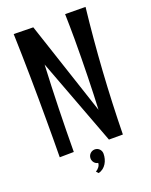

<svg xmlns="http://www.w3.org/2000/svg" viewBox="-156 -780 792 1010"><g transform="rotate(-20 240.0 -275.0)"><path d="M337 -698C338 -654 339 -606 339 -557C339 -419 335 -269 330 -165L156 -690L47 -692C52 -531 54 -369 54 -208C54 -138 54 -69 53 0L132 -1C133 -162 137 -324 145 -486L328 1H406C410 -233 425 -466 451 -697ZM276 61C276 40 260 24 240 24C220 24 203 40 203 61C203 79 216 95 233 97C233 113 220 128 206 136L217 148C256 139 276 99 276 61Z"/></g></svg>

Font: Englebert
Style: Regular
Weight: 400
Designer: Astigmatic (AOETI)
Foundry: Astigmatic (AOETI)
Version: Version 1.000